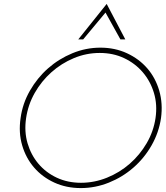

<svg xmlns="http://www.w3.org/2000/svg" viewBox="-20 -951 844 979"><path d="M85 -349Q95 -423 132.5 -488.5Q170 -554 225 -602.5Q280 -651 349 -679.5Q418 -708 492 -708Q566 -708 627.5 -679.5Q689 -651 731 -602.5Q773 -554 792 -488.5Q811 -423 801 -349Q790 -275 753 -210Q716 -145 660.5 -96.5Q605 -48 535.5 -20Q466 8 392 8Q318 8 257 -20Q196 -48 154 -96.5Q112 -145 93 -210Q74 -275 85 -349ZM113 -348Q103 -280 120.5 -220.5Q138 -161 176 -116Q214 -71 269.5 -45Q325 -19 393 -19Q461 -19 525.5 -45Q590 -71 641.5 -116Q693 -161 728 -221Q763 -281 773 -349Q783 -417 765 -477Q747 -537 708 -582.5Q669 -628 613 -654.5Q557 -681 488.5 -681Q420 -681 356.5 -654.5Q293 -628 242 -582.5Q191 -537 157 -477Q123 -417 113 -348ZM524 -931Q548 -886 571.5 -840.5Q595 -795 619 -750H594Q574 -785 556 -818.5Q538 -852 518 -887Q489 -853 461 -818.5Q433 -784 404 -750H379Q415 -795 451.5 -840.5Q488 -886 524 -931Z"/></svg>

Font: Josefin Slab Light
Style: Italic
Weight: 300
Italic angle: -12°
Designer: Santiago Orozco
Foundry: Typemade
Version: Version 2.000